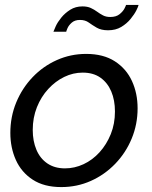

<svg xmlns="http://www.w3.org/2000/svg" viewBox="-20 -750 618 780"><path d="M229 10Q159 10 113 -20Q67 -50 44.5 -100Q22 -150 22 -210Q22 -276 46 -334Q70 -392 112.5 -436.5Q155 -481 211 -506Q267 -531 330 -531Q400 -531 446.5 -501Q493 -471 516 -421Q539 -371 539 -310Q539 -245 515 -187Q491 -129 448 -84.5Q405 -40 349 -15Q293 10 229 10ZM244 -66Q283 -66 319.5 -83Q356 -100 384.5 -131.5Q413 -163 430 -205Q447 -247 447 -297Q447 -343 432 -378.5Q417 -414 388 -434.5Q359 -455 316 -455Q277 -455 241 -437.5Q205 -420 176 -388.5Q147 -357 130 -314.5Q113 -272 113 -222Q113 -177 128 -141.5Q143 -106 172.5 -86Q202 -66 244 -66ZM419 -627Q391 -627 373 -637.5Q355 -648 340.5 -658.5Q326 -669 305 -669Q284 -669 271.5 -658Q259 -647 254 -635Q249 -623 249 -621H197Q199 -627 206.5 -643.5Q214 -660 229 -678.5Q244 -697 265.5 -710.5Q287 -724 315 -724Q335 -724 349 -717.5Q363 -711 374.5 -702.5Q386 -694 398.5 -687.5Q411 -681 428 -681Q452 -681 466 -692.5Q480 -704 486 -716Q492 -728 492 -730H543Q542 -724 534 -708Q526 -692 510.5 -673Q495 -654 472.5 -640.5Q450 -627 419 -627Z"/></svg>

Font: Raleway Thin Medium
Style: Italic
Weight: 500
Italic angle: -12°
Version: Version 4.026